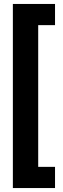

<svg xmlns="http://www.w3.org/2000/svg" viewBox="-20 -750 318 970"><path d="M45 200V-730H258V-623H173V93H258V200Z"/></svg>

Font: Cal Sans
Style: Regular
Weight: 400
Designer: Designer Mark Davis DBA MarkFonts
Foundry: Designer Mark Davis DBA MarkFonts
Version: Version 1.000